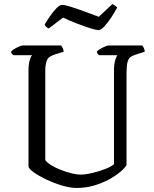

<svg xmlns="http://www.w3.org/2000/svg" viewBox="-20 -930 764 950"><path d="M360 0Q327 0 287 -12Q247 -24 210 -41.5Q173 -59 148 -76.5Q123 -94 121 -106V-577Q121 -612 127 -632Q133 -652 139 -657H46Q43 -659 39 -663.5Q35 -668 35 -675Q40 -681 51.5 -688Q63 -695 75 -700Q87 -705 93 -705H282Q286 -701 290 -693Q294 -685 295 -674L253 -661Q238 -656 227 -649.5Q216 -643 210 -626Q204 -609 204 -575V-138Q213 -125 234.5 -112Q256 -99 283 -88.5Q310 -78 335.5 -72Q361 -66 377 -66Q403 -66 438.5 -74.5Q474 -83 503.5 -95Q533 -107 544 -118V-577Q544 -612 550 -632Q556 -652 561 -657H470Q467 -659 463.5 -663.5Q460 -668 459 -675Q464 -681 476 -688Q488 -695 500 -700Q512 -705 518 -705H683Q687 -701 691.5 -693Q696 -685 696 -674L652 -660Q636 -655 626 -648Q616 -641 611 -623Q606 -605 606 -567V-113Q598 -99 575 -79.5Q552 -60 519 -42Q486 -24 445 -12Q404 0 360 0ZM468 -781Q456 -781 426 -790.5Q396 -800 359.5 -814Q323 -828 292 -843L221 -789Q217 -791 210.5 -795.5Q204 -800 201 -809Q213 -829 228.5 -851.5Q244 -874 260 -890Q276 -906 287 -906Q299 -906 330 -896.5Q361 -887 398.5 -873Q436 -859 469 -847L536 -910Q544 -907 550.5 -901.5Q557 -896 560 -893Q547 -869 530 -843Q513 -817 496 -799Q479 -781 468 -781Z"/></svg>

Font: Texturina 72pt
Style: Regular
Weight: 400
Designer: Guillermo Torres Carreño
Foundry: Omnibus-Type
Version: Version 1.002; ttfautohint (v1.8.3)